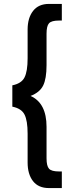

<svg xmlns="http://www.w3.org/2000/svg" viewBox="-20 -749 413 981"><path d="M121.1 -598.1Q121.1 -657.2 148.9 -693.1Q176.8 -729 230 -729H295.9V-644H280.8Q243.2 -644 230.5 -630.1Q217.8 -616.2 217.8 -577.1V-416Q217.8 -346.7 200.4 -311.8Q183.1 -276.9 136.2 -258.8Q217.8 -222.2 217.8 -101.1V60.1Q217.8 99.1 230.5 113Q243.2 127 280.8 127H295.9V211.9H230Q176.3 211.9 148.7 176.5Q121.1 141.1 121.1 81.1V-65.9Q121.1 -132.8 105.2 -163.8Q89.4 -194.8 43 -204.1V-313Q89.4 -322.3 105.2 -353.3Q121.1 -384.3 121.1 -451.2Z"/></svg>

Font: Miedinger*
Style: Bold
Weight: 700
Version: Version 001.000